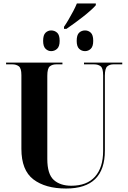

<svg xmlns="http://www.w3.org/2000/svg" viewBox="-20 -1074 738 1104"><path d="M348 -920Q360 -937 374 -961Q388 -985 401 -1009.5Q414 -1034 422 -1054H531V-1044Q522 -1033 502 -1015Q482 -997 456.5 -977Q431 -957 406 -939Q381 -921 362 -908H348ZM274 -780Q256 -780 242 -793.5Q228 -807 228 -839Q228 -873 242 -886Q256 -899 274 -899Q294 -899 308.5 -886Q323 -873 323 -839Q323 -807 308.5 -793.5Q294 -780 274 -780ZM469 -780Q449 -780 435 -793.5Q421 -807 421 -839Q421 -873 435 -886Q449 -899 469 -899Q488 -899 502 -886Q516 -873 516 -839Q516 -807 502 -793.5Q488 -780 469 -780ZM360 10Q241 10 172 -42.5Q103 -95 103 -218V-642Q103 -682 88 -693Q73 -704 51 -704H15V-714H339V-704H303Q281 -704 266.5 -692.5Q252 -681 252 -638V-160Q252 -73 289 -39.5Q326 -6 390 -6Q480 -6 526.5 -58.5Q573 -111 573 -206V-641Q573 -682 558.5 -693Q544 -704 521 -704H463V-714H683V-704H632Q611 -704 597 -692.5Q583 -681 583 -638V-208Q583 10 360 10Z"/></svg>

Font: Noto Serif Display SemiCondensed
Style: Bold
Weight: 700
Width: 4
Designer: Monotype Design Team
Foundry: Monotype Imaging Inc.
Version: Version 2.009